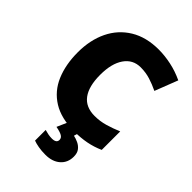

<svg xmlns="http://www.w3.org/2000/svg" viewBox="-274 -841 1197 1197"><g transform="rotate(45 324.5 -242.0)"><path d="M395 -566Q327 -566 288 -510Q249 -454 249 -354Q249 -253 288 -200.5Q327 -148 406 -148Q453 -148 497.5 -161Q542 -174 587 -193V-30Q540 -9 490.5 0.5Q441 10 385 10Q269 10 195 -36Q121 -82 86 -164.5Q51 -247 51 -355Q51 -463 91 -546Q131 -629 208.5 -676.5Q286 -724 397 -724Q449 -724 506 -712Q563 -700 618 -674L559 -522Q520 -541 480 -553.5Q440 -566 395 -566ZM494 123Q494 176 457.5 208Q421 240 360 240Q326 240 298 235Q270 230 252 223V129Q269 134 285 137Q301 140 317 140Q357 140 357 112Q357 95 340.5 85Q324 75 286 68L316 0H411L402 30Q422 34 443.5 44Q465 54 479.5 72.5Q494 91 494 123Z"/></g></svg>

Font: Noto Sans Lao Black
Style: Regular
Weight: 900
Designer: Monotype Design Team
Foundry: Monotype Imaging Inc.
Version: Version 2.003; ttfautohint (v1.8.4.7-5d5b)